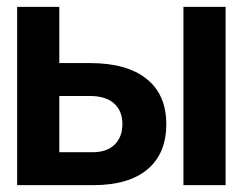

<svg xmlns="http://www.w3.org/2000/svg" viewBox="-20 -540 708 560"><path d="M30 -520H153V-356H243Q350 -356 407.5 -310Q465 -264 465 -178Q465 -92 410 -46Q355 0 252 0H30ZM250 -96Q291 -96 314 -118Q337 -140 337 -178Q337 -217 312.5 -238.5Q288 -260 243 -260H153V-96ZM515 -520H638V0H515Z"/></svg>

Font: Non Bureau Medium
Style: Regular
Weight: 500
Designer: Jona Saucedo
Foundry: Non Foundry
Version: Version 1.000; ttfautohint (v1.8.4)